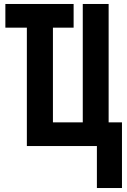

<svg xmlns="http://www.w3.org/2000/svg" viewBox="-20 -734 640 965"><path d="M467 211V0H115V-595H7V-714H350V-595H246V-119H396V-714H526V-119H593V211Z"/></svg>

Font: Noto Sans Mono
Style: Bold
Weight: 700
Designer: Monotype Design Team
Foundry: Monotype Imaging Inc.
Version: Version 2.014